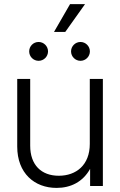

<svg xmlns="http://www.w3.org/2000/svg" viewBox="-20 -896 579 925"><path d="M252.4 9.3C321.3 9.3 379.4 -20 414.1 -82.5V0H475.6V-515.6H412.6V-202.6C412.6 -101.1 347.2 -49.3 263.2 -49.3C178.7 -49.3 125.5 -101.6 125.5 -193.8V-515.6H63V-189.9C63 -61.5 146 9.3 252.4 9.3ZM367.7 -603C392.6 -603 413.1 -623.5 413.1 -648.4C413.1 -673.3 392.6 -693.8 367.7 -693.8C342.8 -693.8 322.3 -673.3 322.3 -648.4C322.3 -623.5 342.8 -603 367.7 -603ZM166 -603C190.9 -603 211.4 -623.5 211.4 -648.4C211.4 -673.3 190.9 -693.8 166 -693.8C140.6 -693.8 120.6 -673.3 120.6 -648.4C120.6 -623.5 140.6 -603 166 -603ZM240.2 -742.2H294.4L389.6 -876H317.4Z"/></svg>

Font: Raveo Display Display Light
Style: Regular
Weight: 300
Designer: Jakub Foglar, Rasmus Andersson (Inter)
Foundry: Jakubfoglar.com
Version: Version 1.100;Glyphs 3.2.3 (3260)